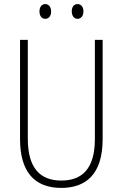

<svg xmlns="http://www.w3.org/2000/svg" viewBox="-20 -909 600 939"><path d="M173 -853C173 -833 183 -817 201 -817C219 -817 230 -831 230 -853C230 -874 219 -889 201 -889C183 -889 173 -873 173 -853ZM331 -854C331 -833 341 -817 359 -817C377 -817 388 -832 388 -854C388 -875 377 -889 359 -889C341 -889 331 -874 331 -854ZM482 -228V-714H444V-229C444 -82 380 -26 280 -26C176 -26 116 -87 116 -231V-714H78V-229C78 -67 150 10 280 10C399 10 482 -56 482 -228Z"/></svg>

Font: Noto Sans Gurmukhi Condensed ExtraLight
Style: Regular
Weight: 200
Width: 3
Designer: Jelle Bosma - Monotype Design Team
Foundry: Monotype Imaging Inc.
Version: Version 2.004